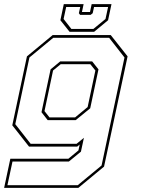

<svg xmlns="http://www.w3.org/2000/svg" viewBox="-40 -710 688 930"><path d="M-20 200 10 59H291L340 18.5L346 -10L334 0H100.5L19.5 -103L90.5 -437L215 -540H496.5L578 -437L464 97L339.5 200ZM-4 187H336.5L452 91.5L563 -431.5L488.5 -527H218L102.5 -431.5L34 -108.5L108.5 -13.5H331L366.5 -42.5L352 24.5L293.5 72.5H20.5ZM191 -128 161 -166.5 205 -374 251.5 -412.5H406.5L437 -374L397 -185.5L326.5 -128ZM199.5 -141.5H324L384.5 -191.5L422 -368.5L397.5 -399H254L217 -368.5L175.5 -172ZM297 -556 252.5 -612 269 -690H365L357 -652H396L404 -690H500L483.5 -612L416 -556ZM305.5 -570H412.5L471 -618L483.5 -676H415.5L409 -646L399 -638H348L342 -646L348.5 -676H280.5L268 -618Z"/></svg>

Font: Tourney Thin
Style: Italic
Weight: 100
Italic angle: -12°
Designer: Tyler Finck
Foundry: Etcetera Type Co
Version: Version 1.015